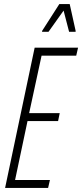

<svg xmlns="http://www.w3.org/2000/svg" viewBox="-20 -922 403 942"><path d="M5 0 150 -688H363L354 -649H184L123 -367H273L265 -328H115L54 -39H225L216 0ZM186 -766 187 -771 271 -902H322L351 -771V-766H319L292 -870L218 -766Z"/></svg>

Font: Saira Ultra Condensed ExLight
Style: Italic
Weight: 200
Width: 1
Italic angle: -12°
Designer: Hector Gatti with collaboration of the Omnibus-Type team
Foundry: Omnibus-Type
Version: Version 1.001; ttfautohint (v1.8)